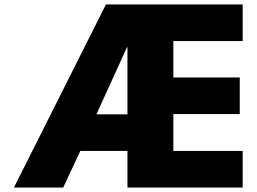

<svg xmlns="http://www.w3.org/2000/svg" viewBox="-20 -845 1156 865"><path d="M341.8 -165H554.2V0H1073.3V-165H761V-331H1060.2V-496H761V-660H1073.3V-825H457.3L42.7 0H264.8ZM554.2 -330H414.5L552 -632H554.2Z"/></svg>

Font: Hussar
Style: BdWide
Weight: 700
Foundry: Cannot Into Space Fonts
Version: Version 2.00